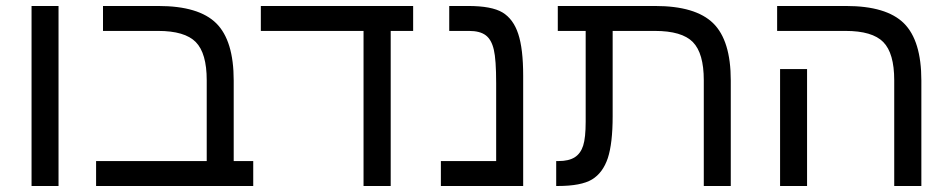

<svg xmlns="http://www.w3.org/2000/svg" viewBox="-20 -619 3166 639"><path d="M174.8 -599.1V0H85V-599.1Z M822.8 -83V0H299.8V-83H668V-352.1Q668 -441.9 631.6 -479Q595.2 -516.1 505.9 -516.1H322.8V-599.1H506.8Q641.6 -599.1 699.7 -541.5Q757.8 -483.9 757.8 -351.1V-83Z M1280.3 -516.1V0H1189.9V-516.1H848.1V-599.1H1355V-516.1Z M1721.2 -367.2V0H1447.3V-83H1631.3V-341.8Q1631.3 -420.9 1623.5 -453.6Q1615.7 -487.3 1596.4 -501.7Q1577.1 -516.1 1541 -516.1H1475.1V-599.1H1538.1Q1616.2 -599.1 1652.3 -577.6Q1688.5 -555.7 1704.8 -506.1Q1721.2 -456.5 1721.2 -367.2Z M2002.9 -92.8Q1986.3 -43.5 1950.2 -21.7Q1914.1 0 1836.4 0H1831.1V-83H1839.4Q1873 -83 1893.1 -95.7Q1912.6 -108.4 1920.9 -134.5Q1929.2 -160.6 1929.2 -213.9V-516.1H1836.4V-599.1H2160.2Q2294.9 -599.1 2353.5 -541.7Q2412.1 -484.4 2412.1 -351.1V0H2322.3V-352.1Q2322.3 -441.9 2285.9 -479Q2249.5 -516.1 2159.2 -516.1H2019V-231.9Q2019 -142.1 2002.9 -92.8Z M3046.4 -351.1V0H2956.1V-352.1Q2956.1 -441.9 2919.7 -479Q2883.3 -516.1 2793.9 -516.1H2566.4V-599.1H2795.4Q2930.2 -599.1 2988.3 -541.5Q3046.4 -483.9 3046.4 -351.1ZM2666 -389.2V0H2576.2V-389.2Z"/></svg>

Font: Arimo
Style: Regular
Weight: 400
Designer: Steve Matteson
Foundry: Monotype Imaging Inc.
Version: Version 1.33